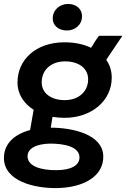

<svg xmlns="http://www.w3.org/2000/svg" viewBox="-36 -746 642 976"><path d="M292 -147C432 -147 532 -236 532 -351C532 -386 522 -417 504 -442L586 -564H467C456 -550 441 -526 427 -503C388 -522 341 -531 292 -531C147 -531 53 -443 53 -327C53 -266 86 -219 135 -188L117 -85C39 -64 -17 -17 -16 59C-14 176 141 212 254 210C386 208 491 152 489 48C487 -64 331 -97 222 -97L231 -152C251 -149 271 -147 292 -147ZM254 119C171 120 105 99 104 49C104 8 149 -15 220 -16C286 -16 368 -2 368 54C368 95 325 118 254 119ZM293 -237C224 -237 176 -272 176 -327C176 -394 227 -434 295 -434C364 -434 412 -399 412 -343C412 -278 361 -237 293 -237ZM304 -591C346 -591 381 -620 381 -664C381 -699 353 -726 310 -726C267 -726 232 -695 232 -652C232 -617 261 -591 304 -591Z"/></svg>

Font: Fixel Display 20240404 SemiBold
Style: Italic
Weight: 600
Italic angle: -10°
Designer: AlfaBravo + MacPaw
Foundry: Kyrylo Tkachov, Marchela Mozhyna, Serhii Makarenko, Maria Weinstein, Zakhar Kryvoshyya
Version: Version 1.211;Glyphs 3.2 (3225)